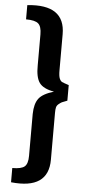

<svg xmlns="http://www.w3.org/2000/svg" viewBox="-62 -804 456 1007"><g transform="rotate(5 166.0 -301.0)"><path d="M40 -693V-768Q238 -789 238 -632V-442Q238 -412 243.5 -399Q249 -386 257 -382Q265 -378 293 -369V-287Q271 -279 265 -276Q259 -273 249 -265Q239 -257 236.5 -246.5Q234 -236 234 -218V29Q234 186 36 165V90Q84 90 101 75Q118 60 118 19V-202Q119 -256 140 -283.5Q161 -311 219 -328Q162 -338 141.5 -366.5Q121 -395 122 -458V-621Q122 -662 105 -677.5Q88 -693 40 -693Z"/></g></svg>

Font: Exo 2.0 Semi Bold
Style: Regular
Weight: 600
Designer: Natanael Gama
Version: Version 1.001;PS 001.001;hotconv 1.0.70;makeotf.lib2.5.58329